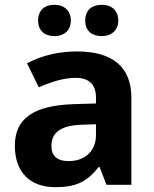

<svg xmlns="http://www.w3.org/2000/svg" viewBox="-20 -772 644 802"><path d="M139.2 -686C139.2 -645 165.5 -621.1 207 -621.1C249.5 -621.1 275.9 -647 275.9 -686C275.9 -725.6 250 -752 207 -752C165.5 -752 139.2 -728.5 139.2 -686ZM335.9 -686C335.9 -641.6 365.7 -621.1 404.8 -621.1C446.3 -621.1 474.1 -646.5 474.1 -686C474.1 -727.1 447.3 -752 404.8 -752C365.7 -752 335.9 -731.4 335.9 -686ZM528.8 0V-363.8C528.8 -494.1 448.2 -557.1 301.8 -557.1C225.1 -557.1 155.8 -540.5 92.8 -507.8L142.1 -407.2C201.2 -433.6 252.4 -446.8 295.9 -446.8C352.5 -446.8 380.9 -418.9 380.9 -363.8V-339.8L286.1 -336.9C122.6 -331.1 42 -278.8 42 -163.1C42 -52.2 106 9.8 210.9 9.8C296.4 9.8 341.8 -11.2 392.1 -74.2H396L424.8 0ZM380.9 -208C380.9 -142.1 335.9 -99.1 267.1 -99.1C218.8 -99.1 194.8 -120.1 194.8 -162.1C194.8 -220.7 236.8 -248.5 323.2 -251L380.9 -252.9Z"/></svg>

Font: Open Sans bold
Style: Bold
Weight: 700
Foundry: Ascender Corporation
Version: Version 1.100;PS 001.100;hotconv 1.0.88;makeotf.lib2.5.64775